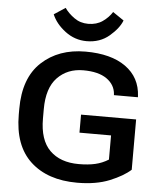

<svg xmlns="http://www.w3.org/2000/svg" viewBox="-63 -1014 887 1082"><g transform="rotate(5 380.5 -473.0)"><path d="M53.2 -339.4Q53.2 -164.1 149.9 -74.7Q246.6 14.6 413.6 14.6Q521 14.6 597.4 -16.6Q673.8 -47.9 714.4 -85V-369.6H402.8V-267.6H581.5V-130.9Q546.4 -108.9 506.8 -99.9Q467.3 -90.8 413.6 -90.8Q309.1 -90.8 250 -149.2Q190.9 -207.5 190.9 -329.1V-381.8Q190.9 -502 247.8 -560.8Q304.7 -619.6 394 -619.6Q480 -619.6 526.9 -586.7Q573.7 -553.7 577.6 -500.5V-495.1H713.4V-501Q708 -606.9 625 -666.3Q542 -725.6 397.5 -725.6Q245.6 -725.6 149.4 -636.2Q53.2 -546.9 53.2 -371.6ZM532.7 -961.4Q512.7 -929.7 479 -906.2Q445.3 -882.8 397.9 -882.8Q353 -882.8 318.6 -907.5Q284.2 -932.1 264.2 -961.4L200.2 -919.4Q222.2 -866.7 276.4 -825.7Q330.6 -784.7 397.9 -784.7Q473.1 -784.7 525.6 -829.3Q578.1 -874 595.2 -918.9Z"/></g></svg>

Font: Roboto Flex
Style: wght 600 wdth 140 opsz 13.0 GRAD 0.00 slnt 0.00 XTRA 468 XOPQ 96 YOPQ 79 YTLC 514 YTUC 712 YTAS 750 YTDE -203.00 YTFI 738
Weight: 600
Width: 8
Designer: Berlow after Robertson
Foundry: Google
Version: Version 3.100